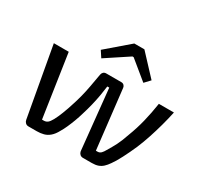

<svg xmlns="http://www.w3.org/2000/svg" viewBox="-149 -911 1156 1105"><g transform="rotate(30 428.5 -359.0)"><path d="M158 0Q146 0 138 -7.5Q130 -15 128 -26L45 -488H144L206 -73H218Q232 -73 242.5 -81Q253 -89 265 -111Q277 -133 290.5 -167.5Q304 -202 317 -244Q327 -275 335 -306Q343 -337 350 -374.5Q357 -412 366 -464Q368 -475 375 -481.5Q382 -488 393 -488H494Q504 -488 511 -481.5Q518 -475 519 -465L564 -73H575Q589 -73 598.5 -83Q608 -93 616 -108Q635 -139 650 -168Q665 -197 682 -247Q704 -304 718.5 -363Q733 -422 743 -488H843Q833 -441 820 -393.5Q807 -346 792 -300.5Q777 -255 759 -212Q738 -164 716 -121.5Q694 -79 677 -56Q664 -37 650.5 -24.5Q637 -12 620 -6Q603 0 578 0H520Q508 0 500 -7.5Q492 -15 490 -26L449 -426H436Q433 -400 427 -365Q421 -330 412 -293Q403 -256 392 -221Q384 -193 373.5 -165Q363 -137 352 -112.5Q341 -88 330 -70Q315 -42 297 -26.5Q279 -11 258 -5.5Q237 0 213 0ZM514 -718 639 -584 605 -548 483 -648H475L325 -549L298 -590L447 -718Z"/></g></svg>

Font: Exo 2 Medium
Style: Italic
Weight: 500
Italic angle: -8°
Designer: Natanael Gama
Foundry: Natanael Gama
Version: Version 2.010